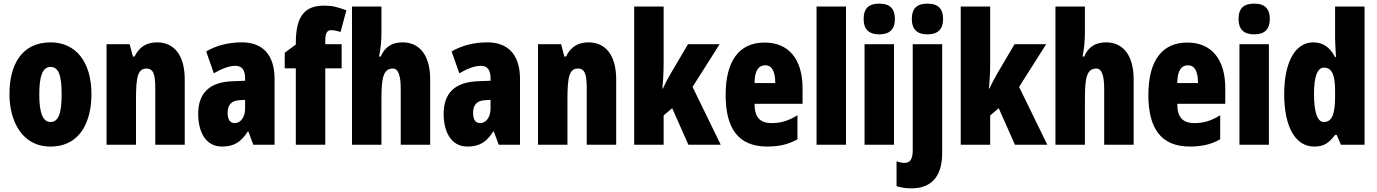

<svg xmlns="http://www.w3.org/2000/svg" viewBox="-20 -796 7575 1056"><path d="M483 -278C483 -460 393 -563 259 -563C97 -563 32 -437 32 -278C32 -132 100 10 257 10C427 10 483 -136 483 -278ZM196 -276C196 -380 215 -428 258 -428C303 -428 319 -379 319 -278C319 -176 303 -125 258 -125C215 -125 196 -177 196 -276Z M844 -563C785 -563 745 -537 720 -485H711L693 -553H566V0H728V-253C728 -378 740 -419 786 -419C826 -419 834 -381 834 -308V0H996V-360C996 -489 940 -563 844 -563Z M1311 -563C1235 -563 1168 -545 1114 -513L1156 -393C1205 -421 1243 -434 1275 -434C1311 -434 1328 -411 1328 -366V-352L1256 -349C1135 -344 1070 -287 1070 -169C1070 -79 1106 10 1201 10C1270 10 1307 -17 1343 -73H1346L1373 0H1490V-363C1490 -498 1421 -563 1311 -563ZM1298 -245 1328 -247V-198C1328 -151 1303 -119 1271 -119C1245 -119 1232 -138 1232 -176C1232 -220 1254 -243 1298 -245Z M1859 -420V-553H1769V-573C1769 -613 1779 -630 1801 -630C1818 -630 1835 -626 1853 -620L1885 -739C1836 -758 1806 -765 1762 -765C1656 -765 1607 -707 1607 -560V-551L1546 -506V-420H1607V0H1769V-420Z M2078 -621V-760H1916V0H2078V-253C2078 -367 2088 -419 2141 -419C2170 -419 2184 -382 2184 -308V0H2346V-360C2346 -489 2290 -563 2194 -563C2135 -563 2096 -537 2074 -485H2065C2074 -529 2078 -575 2078 -621Z M2661 -563C2585 -563 2518 -545 2464 -513L2506 -393C2555 -421 2593 -434 2625 -434C2661 -434 2678 -411 2678 -366V-352L2606 -349C2485 -344 2420 -287 2420 -169C2420 -79 2456 10 2551 10C2620 10 2657 -17 2693 -73H2696L2723 0H2840V-363C2840 -498 2771 -563 2661 -563ZM2648 -245 2678 -247V-198C2678 -151 2653 -119 2621 -119C2595 -119 2582 -138 2582 -176C2582 -220 2604 -243 2648 -245Z M3217 -563C3158 -563 3118 -537 3093 -485H3084L3066 -553H2939V0H3101V-253C3101 -378 3113 -419 3159 -419C3199 -419 3207 -381 3207 -308V0H3369V-360C3369 -489 3313 -563 3217 -563Z M3630 -458V-760H3468V0H3630V-161L3677 -201L3766 0H3944L3789 -318L3938 -553H3764L3668 -390C3656 -369 3640 -340 3626 -309H3623C3628 -357 3630 -407 3630 -458Z M4185 -562C4044 -562 3971 -459 3971 -274C3971 -90 4040 10 4200 10C4264 10 4318 -2 4366 -30V-162C4315 -131 4275 -119 4224 -119C4160 -119 4130 -151 4130 -225H4394V-310C4394 -472 4317 -562 4185 -562ZM4189 -437C4222 -437 4244 -409 4244 -339H4130C4130 -411 4155 -437 4189 -437Z M4633 0V-760H4471V0Z M4816 -776C4756 -776 4730 -748 4730 -691C4730 -635 4759 -607 4816 -607C4873 -607 4902 -635 4902 -691C4902 -747 4876 -776 4816 -776ZM4897 -553H4735V0H4897Z M4995 -691C4995 -635 5024 -607 5081 -607C5138 -607 5167 -635 5167 -691C5167 -747 5141 -776 5081 -776C5021 -776 4995 -748 4995 -691ZM4995 240C5099 239 5162 179 5162 45V-553H5000V32C5000 77 4986 100 4956 100C4942 100 4927 97 4911 91V228C4938 237 4968 240 4995 240Z M5426 -458V-760H5264V0H5426V-161L5473 -201L5562 0H5740L5585 -318L5734 -553H5560L5464 -390C5452 -369 5436 -340 5422 -309H5419C5424 -357 5426 -407 5426 -458Z M5947 -621V-760H5785V0H5947V-253C5947 -367 5957 -419 6010 -419C6039 -419 6053 -382 6053 -308V0H6215V-360C6215 -489 6159 -563 6063 -563C6004 -563 5965 -537 5943 -485H5934C5943 -529 5947 -575 5947 -621Z M6510 -562C6369 -562 6296 -459 6296 -274C6296 -90 6365 10 6525 10C6589 10 6643 -2 6691 -30V-162C6640 -131 6600 -119 6549 -119C6485 -119 6455 -151 6455 -225H6719V-310C6719 -472 6642 -562 6510 -562ZM6514 -437C6547 -437 6569 -409 6569 -339H6455C6455 -411 6480 -437 6514 -437Z M6878 -776C6818 -776 6792 -748 6792 -691C6792 -635 6821 -607 6878 -607C6935 -607 6964 -635 6964 -691C6964 -747 6938 -776 6878 -776ZM6959 -553H6797V0H6959Z M7208 10C7261 10 7288 -8 7323 -54H7332L7355 0H7485V-760H7323V-588C7323 -567 7325 -532 7328 -482H7323C7293 -539 7254 -563 7203 -563C7104 -563 7043 -455 7043 -278C7043 -101 7103 10 7208 10ZM7261 -125C7227 -125 7207 -175 7207 -280C7207 -376 7226 -424 7262 -424C7305 -424 7323 -385 7323 -297V-265C7323 -166 7305 -125 7261 -125Z"/></svg>

Font: Noto Sans Armenian ExtraCondensed Black
Style: Regular
Weight: 900
Width: 2
Designer: Monotype Design Team
Foundry: Monotype Imaging Inc.
Version: Version 2.008